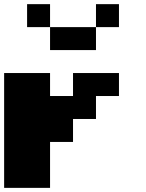

<svg xmlns="http://www.w3.org/2000/svg" viewBox="-20 -909 707 929"><path d="M555.6 -555.6V-444.4H444.4V-333.3H333.3V-222.2H222.2V0H0V-555.6H222.2V-444.4H333.3V-555.6ZM444.4 -666.7H222.2V-777.8H444.4ZM222.2 -777.8H111.1V-888.9H222.2ZM555.6 -777.8H444.4V-888.9H555.6Z"/></svg>

Font: Pixeloid Sans
Style: Bold
Weight: 700
Monospace: yes
Designer: GGBot
Version: 0.3